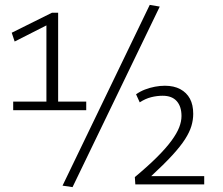

<svg xmlns="http://www.w3.org/2000/svg" viewBox="-20 -756 911 786"><path d="M34 -305V-340H170V-652L40 -586L28 -622L193 -704H218V-340H333V-305ZM277 10 236 4 593 -736 634 -729ZM534 -1 532 -31Q587 -77 623.5 -113.5Q660 -150 682 -180Q704 -210 713.5 -234.5Q723 -259 723 -281Q723 -320 703.5 -342Q684 -364 646 -364Q622 -364 598.5 -358Q575 -352 552 -337L537 -370Q554 -382 573.5 -389.5Q593 -397 614 -401Q635 -405 655 -405Q692 -405 718 -391Q744 -377 757.5 -352Q771 -327 771 -290Q771 -265 763.5 -240Q756 -215 737.5 -186Q719 -157 685 -120Q651 -83 599 -35H816V-1Z"/></svg>

Font: Georama ExtraCondensed Thin Light
Style: Regular
Weight: 300
Version: Version 1.001